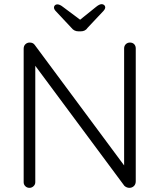

<svg xmlns="http://www.w3.org/2000/svg" viewBox="-20 -905 768 925"><path d="M634 -672V-32Q634 -17 625 -8.5Q616 0 603 0Q596 0 589.5 -3Q583 -6 579 -10L150 -588V-27Q150 -16 141.5 -8Q133 0 122 0Q110 0 102 -8Q94 -16 94 -27V-670Q94 -684 102.5 -692Q111 -700 123 -700Q139 -700 147 -689L578 -108V-672Q578 -684 586 -692Q594 -700 606 -700Q619 -700 626.5 -692Q634 -684 634 -672ZM487 -870Q487 -862 479 -853L402 -771Q391 -754 369 -754H358Q337 -754 324 -771L248 -852Q240 -861 240 -869Q240 -875 244.5 -879.5Q249 -884 256 -884Q268 -884 283 -872L366 -810L443 -872Q459 -885 470 -885Q477 -885 482 -880.5Q487 -876 487 -870Z"/></svg>

Font: Quicksand
Style: Regular
Weight: 400
Designer: Andrew Paglinawan
Foundry: Andrew Paglinawan
Version: Version 3.000